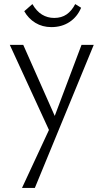

<svg xmlns="http://www.w3.org/2000/svg" viewBox="-20 -633 508 942"><path d="M230 26 28 -413H94L258 -43ZM380 -413H440L151 289H88L233 -23ZM232 -500Q188 -500 153.5 -521Q119 -542 99 -578L139 -613Q159 -578 186 -561.5Q213 -545 246 -545Q282 -545 307 -562.5Q332 -580 349 -613L378 -595Q359 -550 321 -525Q283 -500 232 -500Z"/></svg>

Font: Ysabeau Office Light
Style: Regular
Weight: 300
Designer: Christian Thalmann (Catharsis Fonts)
Version: Version 2.001;gftools[0.9.30]; featfreeze: tnum,lnum,ss02